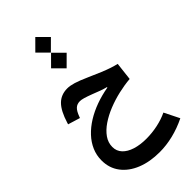

<svg xmlns="http://www.w3.org/2000/svg" viewBox="-385 -1060 1472 1472"><g transform="rotate(-45 351.5 -323.5)"><path d="M258 -717.8 342.2 -633.3 427 -717.8 342.2 -802.3ZM258 -888.6 342.2 -804.1 427 -888.6 342.2 -973.1ZM236.9 -521.4Q168.7 -521.4 124.7 -477.3Q80.6 -433.2 50.1 -333.3L46.8 -321.8L145.2 -291.8L149.2 -302.8Q165.4 -346.9 185.2 -365.3Q204.9 -383.7 236.2 -383.7Q251.1 -383.7 274.9 -376.9Q298.7 -370.2 341.8 -353.9Q378.7 -338.8 406.6 -329Q434.4 -319.1 458.9 -313.1V-308.2Q388.1 -295.9 324 -272.7Q259.9 -249.5 206.8 -216.5Q153.6 -183.5 114.3 -141.6Q75 -99.8 53.5 -50.3Q31.9 -0.8 31.9 55.1Q31.9 138.8 78.2 199.6Q124.5 260.5 205.8 293.2Q287 325.9 392.4 325.9Q465.3 325.9 540.3 307.6Q615.4 289.3 688.1 253.5L627 131Q576.8 155.1 516.1 168Q455.5 181 392.1 181Q326.1 181 274.3 164.7Q222.5 148.4 193 117.1Q163.5 85.7 163.5 41Q163.5 -6.1 191.6 -46.1Q219.8 -86.2 267.7 -118.6Q315.6 -151 375.8 -175.2Q436.1 -199.3 500.8 -214.2Q565.5 -229.1 626.4 -234.1L643.2 -380.6Q615.4 -387.2 583.8 -397.5Q552.2 -407.9 510.6 -425.1Q468.9 -442.2 411 -468.2Q345 -497.7 305.5 -509.6Q266 -521.4 236.9 -521.4Z"/></g></svg>

Font: Estedad VF
Style: Regular
Weight: 100
Designer: Amin Abedi
Version: Version 7.3